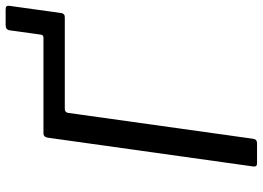

<svg xmlns="http://www.w3.org/2000/svg" viewBox="-143 -770 913 667"><g transform="rotate(-90 313.5 -436.5)"><path d="M81.2 0Q73.1 0 70.5 -3.1Q67.8 -6.2 68.8 -14.1L168.9 -728.4Q171.9 -742 183 -742H515.9Q525.4 -742 526.7 -751.2L541.6 -858.9Q543.4 -873.4 559.7 -873.4H614.2Q622.3 -873.4 625.1 -870Q627.9 -866.5 626.6 -859.3L601.8 -681.5Q600.2 -667.9 587.8 -667.9H269.2Q256.3 -667.9 254.8 -656.1L164.8 -13.1Q163 0 148.9 0Z"/></g></svg>

Font: Libre Franklin Thin
Style: Italic
Weight: 100
Italic angle: -8°
Designer: Pablo Impallari, Rodrigo Fuenzalida, Nhung Nguyen
Foundry: Impallari Type
Version: Version 3.000